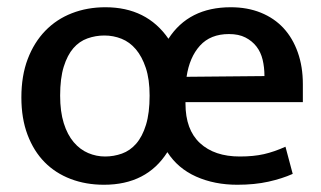

<svg xmlns="http://www.w3.org/2000/svg" viewBox="-20 -500 887 530"><path d="M816 -218H492V-214Q492 -142 532 -105Q572 -68 642 -68Q680 -68 708.5 -74.5Q737 -81 768 -95L788 -20Q759 -7 721 1.5Q683 10 635 10Q572 10 521.5 -12.5Q471 -35 442 -80Q385 10 267 10Q217 10 175 -6Q133 -22 103 -52.5Q73 -83 56 -128Q39 -173 39 -231Q39 -291 56.5 -337Q74 -383 105 -415Q136 -447 178.5 -463.5Q221 -480 271 -480Q385 -480 445 -393Q501 -480 617 -480Q663 -480 700 -465Q737 -450 762.5 -422.5Q788 -395 802 -355.5Q816 -316 816 -268ZM393 -236Q393 -281 382.5 -312.5Q372 -344 355 -364Q338 -384 315.5 -393Q293 -402 268 -402Q244 -402 221.5 -394Q199 -386 182.5 -367Q166 -348 156 -316Q146 -284 146 -236Q146 -192 156 -160Q166 -128 183.5 -107.5Q201 -87 223.5 -77.5Q246 -68 270 -68Q294 -68 316.5 -76Q339 -84 356 -103.5Q373 -123 383 -155.5Q393 -188 393 -236ZM710 -290Q710 -314 705 -335Q700 -356 688 -371.5Q676 -387 657.5 -396.5Q639 -406 612 -406Q561 -406 532 -374Q503 -342 495 -288Z"/></svg>

Font: Mukta Medium
Style: Regular
Weight: 500
Designer: Girish Dalvi and Yashodeep Gholap
Foundry: Ek Type
Version: Version 2.538;PS 1.002;hotconv 16.6.51;makeotf.lib2.5.65220;